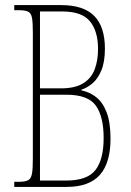

<svg xmlns="http://www.w3.org/2000/svg" viewBox="-20 -734 514 754"><path d="M36 0V-20H53Q78 -20 90 -26Q102 -32 105.5 -51.5Q109 -71 109 -110V-607Q109 -646 105.5 -664.5Q102 -683 90 -688.5Q78 -694 53 -694H36V-714H220Q308 -714 350 -671.5Q392 -629 392 -543Q392 -491 378 -457.5Q364 -424 343 -406.5Q322 -389 300 -382V-379Q331 -373 357 -353Q383 -333 398.5 -293.5Q414 -254 414 -189Q414 -94 372 -47Q330 0 242 0ZM219 -387Q275 -387 307 -407Q339 -427 352 -462Q365 -497 365 -542Q365 -611 333.5 -650Q302 -689 224 -689H137V-387ZM240 -25Q323 -25 355 -66.5Q387 -108 387 -192Q387 -276 356.5 -319Q326 -362 241 -362H137V-25Z"/></svg>

Font: Noto Serif Thai ExtraCondensed Thin
Style: Regular
Weight: 100
Width: 2
Designer: Monotype Design Team
Foundry: Monotype Imaging Inc.
Version: Version 2.001; ttfautohint (v1.8.4.7-5d5b)